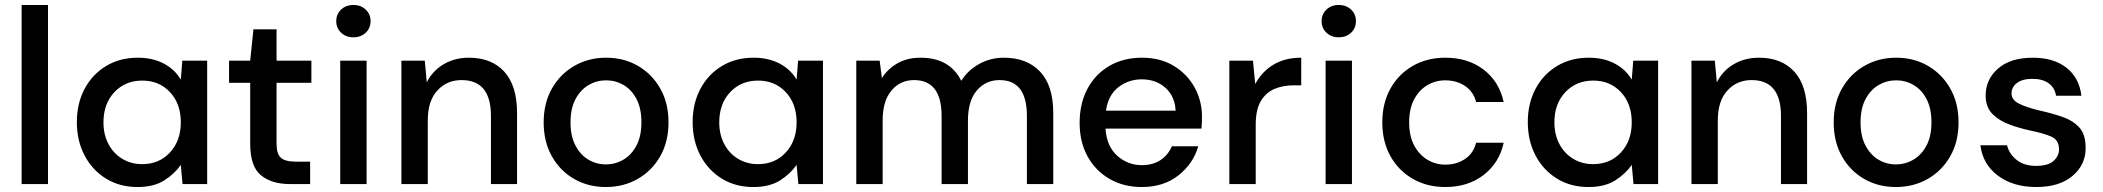

<svg xmlns="http://www.w3.org/2000/svg" viewBox="-20 -740 8455 772"><path d="M67 0V-720H173V0Z M533 12Q461 12 406 -22Q351 -56 320 -115Q289 -174 289 -249Q289 -324 320 -382.5Q351 -441 406.5 -474.5Q462 -508 534 -508Q593 -508 637.5 -485Q682 -462 707 -420L713 -496H813V0H714L707 -77Q683 -42 641 -15Q599 12 533 12ZM552 -80Q620 -80 663.5 -127Q707 -174 707 -248Q707 -323 663.5 -369.5Q620 -416 552 -416Q484 -416 440 -369.5Q396 -323 396 -248Q396 -199 416 -161Q436 -123 471.5 -101.5Q507 -80 552 -80Z M1145 0Q1072 0 1029 -35.5Q986 -71 986 -162V-407H901V-496H986L999 -622H1092V-496H1232V-407H1092V-162Q1092 -121 1109.5 -105.5Q1127 -90 1170 -90H1227V0Z M1401 -590Q1371 -590 1351.5 -608.5Q1332 -627 1332 -655Q1332 -683 1351.5 -701.5Q1371 -720 1401 -720Q1431 -720 1450.5 -701.5Q1470 -683 1470 -655Q1470 -627 1450.5 -608.5Q1431 -590 1401 -590ZM1348 0V-496H1454V0Z M1594 0V-496H1688L1696 -409Q1719 -455 1763.5 -481.5Q1808 -508 1866 -508Q1956 -508 2007.5 -452Q2059 -396 2059 -285V0H1954V-274Q1954 -418 1836 -418Q1777 -418 1738.5 -376Q1700 -334 1700 -256V0Z M2416 12Q2345 12 2288.5 -20.5Q2232 -53 2199 -111.5Q2166 -170 2166 -248Q2166 -326 2199.5 -384.5Q2233 -443 2290 -475.5Q2347 -508 2417 -508Q2488 -508 2544.5 -475.5Q2601 -443 2634.5 -384.5Q2668 -326 2668 -248Q2668 -170 2634.5 -111.5Q2601 -53 2544 -20.5Q2487 12 2416 12ZM2416 -79Q2454 -79 2486.5 -98Q2519 -117 2539 -154.5Q2559 -192 2559 -248Q2559 -304 2539.5 -341.5Q2520 -379 2487.5 -398Q2455 -417 2417 -417Q2379 -417 2346.5 -398Q2314 -379 2294 -341.5Q2274 -304 2274 -248Q2274 -192 2294 -154.5Q2314 -117 2346 -98Q2378 -79 2416 -79Z M3009 12Q2937 12 2882 -22Q2827 -56 2796 -115Q2765 -174 2765 -249Q2765 -324 2796 -382.5Q2827 -441 2882.5 -474.5Q2938 -508 3010 -508Q3069 -508 3113.5 -485Q3158 -462 3183 -420L3189 -496H3289V0H3190L3183 -77Q3159 -42 3117 -15Q3075 12 3009 12ZM3028 -80Q3096 -80 3139.5 -127Q3183 -174 3183 -248Q3183 -323 3139.5 -369.5Q3096 -416 3028 -416Q2960 -416 2916 -369.5Q2872 -323 2872 -248Q2872 -199 2892 -161Q2912 -123 2947.5 -101.5Q2983 -80 3028 -80Z M3423 0V-496H3517L3526 -426Q3550 -464 3589.5 -486Q3629 -508 3681 -508Q3799 -508 3845 -415Q3872 -458 3917.5 -483Q3963 -508 4016 -508Q4109 -508 4162 -452Q4215 -396 4215 -285V0H4109V-274Q4109 -418 3999 -418Q3943 -418 3907.5 -376Q3872 -334 3872 -256V0H3766V-274Q3766 -418 3655 -418Q3600 -418 3564.5 -376Q3529 -334 3529 -256V0Z M4571 12Q4498 12 4441.5 -20.5Q4385 -53 4353 -111Q4321 -169 4321 -246Q4321 -324 4352.5 -383Q4384 -442 4440.5 -475Q4497 -508 4572 -508Q4645 -508 4699 -475.5Q4753 -443 4783 -389Q4813 -335 4813 -270Q4813 -260 4812.5 -248.5Q4812 -237 4811 -223H4425Q4430 -151 4472.5 -113.5Q4515 -76 4571 -76Q4616 -76 4646.5 -96.5Q4677 -117 4692 -152H4798Q4778 -82 4718.5 -35Q4659 12 4571 12ZM4571 -421Q4518 -421 4477 -389.5Q4436 -358 4427 -295H4707Q4704 -353 4666 -387Q4628 -421 4571 -421Z M4923 0V-496H5018L5027 -402Q5053 -451 5099.5 -479.5Q5146 -508 5212 -508V-397H5183Q5139 -397 5104.5 -382.5Q5070 -368 5049.5 -333.5Q5029 -299 5029 -238V0Z M5363 -590Q5333 -590 5313.5 -608.5Q5294 -627 5294 -655Q5294 -683 5313.5 -701.5Q5333 -720 5363 -720Q5393 -720 5412.5 -701.5Q5432 -683 5432 -655Q5432 -627 5412.5 -608.5Q5393 -590 5363 -590ZM5310 0V-496H5416V0Z M5791 12Q5718 12 5660.5 -21Q5603 -54 5570.5 -112.5Q5538 -171 5538 -248Q5538 -325 5570.5 -383.5Q5603 -442 5660.5 -475Q5718 -508 5791 -508Q5883 -508 5945.5 -460Q6008 -412 6026 -330H5915Q5905 -371 5871 -394Q5837 -417 5791 -417Q5752 -417 5719 -397.5Q5686 -378 5666 -340.5Q5646 -303 5646 -248Q5646 -193 5666 -155.5Q5686 -118 5719 -98Q5752 -78 5791 -78Q5837 -78 5871 -101Q5905 -124 5915 -166H6026Q6009 -86 5946 -37Q5883 12 5791 12Z M6367 12Q6295 12 6240 -22Q6185 -56 6154 -115Q6123 -174 6123 -249Q6123 -324 6154 -382.5Q6185 -441 6240.5 -474.5Q6296 -508 6368 -508Q6427 -508 6471.5 -485Q6516 -462 6541 -420L6547 -496H6647V0H6548L6541 -77Q6517 -42 6475 -15Q6433 12 6367 12ZM6386 -80Q6454 -80 6497.5 -127Q6541 -174 6541 -248Q6541 -323 6497.5 -369.5Q6454 -416 6386 -416Q6318 -416 6274 -369.5Q6230 -323 6230 -248Q6230 -199 6250 -161Q6270 -123 6305.5 -101.5Q6341 -80 6386 -80Z M6781 0V-496H6875L6883 -409Q6906 -455 6950.5 -481.5Q6995 -508 7053 -508Q7143 -508 7194.5 -452Q7246 -396 7246 -285V0H7141V-274Q7141 -418 7023 -418Q6964 -418 6925.5 -376Q6887 -334 6887 -256V0Z M7603 12Q7532 12 7475.5 -20.5Q7419 -53 7386 -111.5Q7353 -170 7353 -248Q7353 -326 7386.5 -384.5Q7420 -443 7477 -475.5Q7534 -508 7604 -508Q7675 -508 7731.5 -475.5Q7788 -443 7821.5 -384.5Q7855 -326 7855 -248Q7855 -170 7821.5 -111.5Q7788 -53 7731 -20.5Q7674 12 7603 12ZM7603 -79Q7641 -79 7673.5 -98Q7706 -117 7726 -154.5Q7746 -192 7746 -248Q7746 -304 7726.5 -341.5Q7707 -379 7674.5 -398Q7642 -417 7604 -417Q7566 -417 7533.5 -398Q7501 -379 7481 -341.5Q7461 -304 7461 -248Q7461 -192 7481 -154.5Q7501 -117 7533 -98Q7565 -79 7603 -79Z M8168 12Q8074 12 8013 -34Q7952 -80 7943 -156H8050Q8058 -122 8088 -97.5Q8118 -73 8167 -73Q8215 -73 8237 -93Q8259 -113 8259 -139Q8259 -177 8228.5 -190.5Q8198 -204 8144 -215Q8102 -224 8060.5 -239Q8019 -254 7991.5 -281.5Q7964 -309 7964 -356Q7964 -421 8014 -464.5Q8064 -508 8154 -508Q8237 -508 8288.5 -468Q8340 -428 8349 -355H8247Q8242 -387 8217.5 -405Q8193 -423 8152 -423Q8112 -423 8090 -406.5Q8068 -390 8068 -364Q8068 -338 8098.5 -323Q8129 -308 8179 -296Q8229 -285 8271.5 -270.5Q8314 -256 8340 -228Q8366 -200 8366 -146Q8366 -145 8366 -144Q8366 -77 8313 -32.5Q8260 12 8168 12Z"/></svg>

Font: Ultramarine Medium
Style: Regular
Weight: 500
Designer: Colophon Foundry, Jonny Pinhorn
Foundry: Colophon Foundry
Version: Version 1.200; ttfautohint (v1.8.3)